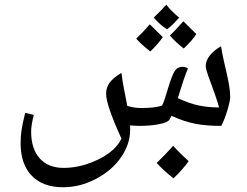

<svg xmlns="http://www.w3.org/2000/svg" viewBox="-20 -537 1053 819"><path d="M571.3 0C605 0 633.8 -2.4 658.2 -7.3C682.6 -11.7 697.8 -18.6 703.1 -26.9L711.9 -43C747.6 -26.4 781.2 -15.1 812.5 -9.3C843.8 -2.9 880.9 0 923.8 0C933.6 -18.6 942.4 -41 950.2 -67.4C958 -93.8 961.9 -112.3 961.9 -123C961.9 -184.6 934.6 -261.7 922.9 -339.8C882.3 -316.9 857.4 -285.2 857.4 -255.9C857.4 -245.6 864.3 -223.1 877.4 -188.5C894.5 -142.6 907.2 -106 914.6 -78.6C883.8 -78.6 855.5 -81.5 828.6 -86.9C801.8 -92.3 771.5 -103 738.8 -118.2C758.3 -183.1 772.5 -225.1 781.7 -244.6C775.4 -249.5 767.6 -252 758.3 -252C750.5 -252 743.7 -250 737.3 -246.6C731 -242.7 724.1 -233.9 717.8 -219.7C710.9 -205.6 699.2 -170.4 682.6 -114.7C678.7 -102.1 674.8 -92.8 670.9 -86.4C649.4 -79.6 620.1 -76.2 582.5 -76.2C563 -76.2 543 -79.1 522.9 -85.4L508.8 -158.7C504.4 -180.2 501 -202.6 498 -226.1C449.7 -197.3 432.6 -171.4 432.6 -136.7C432.6 -105 454.6 -41 498 54.2C481.4 89.4 448.7 119.1 399.4 143.1C350.1 167 300.8 179.2 251.5 179.2C208 179.2 173.8 165.5 149.4 138.7C125 111.3 112.8 73.2 112.8 24.4C112.8 6.3 116.7 -17.6 124 -46.9L87.4 -55.7C79.1 -22.9 74.2 2.4 71.8 19.5C69.3 36.6 67.9 54.7 67.9 73.7C67.9 133.8 84 180.2 115.7 212.9C147.5 245.6 191.9 261.7 249 261.7C297.4 261.7 343.8 250 389.2 226.1C434.6 202.1 470.2 171.9 496.1 134.3C522 96.7 535.2 57.6 535.2 16.6L534.7 -2ZM744.1 -461.9C720.2 -481.9 701.7 -500.5 689.5 -517.1C673.8 -499.5 655.8 -481 635.7 -461.9C654.8 -439.9 673.8 -423.3 692.4 -412.1C707.5 -422.9 725.1 -439.5 744.1 -461.9ZM674.3 -378.9C644.5 -407.7 626.5 -425.8 619.1 -433.1C596.2 -407.2 577.1 -387.2 561 -372.1C575.2 -356 595.2 -337.9 621.1 -317.4C645 -340.3 662.6 -360.8 674.3 -378.9ZM762.2 -446.3C735.8 -416.5 716.8 -396.5 704.6 -385.3C720.7 -366.7 740.7 -348.1 763.7 -330.1C786.6 -351.6 804.7 -372.1 817.4 -391.6ZM784.7 150.4C763.7 131.8 741.2 109.9 718.3 85C701.7 104.5 678.2 128.9 648.4 158.2C667.5 179.2 691.4 201.2 720.2 223.6C747.6 197.3 769 172.9 784.7 150.4Z"/></svg>

Font: Noto Naskh Arabic
Style: Regular
Weight: 400
Designer: Monotype Design Team
Foundry: Monotype Imaging Inc.
Version: Version 1.07